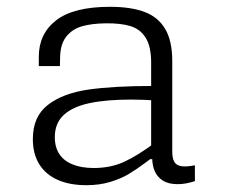

<svg xmlns="http://www.w3.org/2000/svg" viewBox="-20 -532 660 564"><path d="M486 -353V-87Q486 -66.5 492.2 -56.2Q498.5 -46 512.8 -43.8Q527 -41.5 552.5 -46.5V0Q526 9 501.5 9Q474.5 9 458 -1.8Q441.5 -12.5 434.2 -30Q427 -47.5 427 -69.5L424 -78V-347.5Q424 -395.5 408 -421Q392 -446.5 363.5 -455.2Q335 -464 291 -463.5Q249.5 -463 220.8 -454.8Q192 -446.5 174.5 -424.2Q157 -402 156.5 -362L156 -338H94V-365.5Q94 -433 145.2 -472.5Q196.5 -512 303 -512Q364.5 -512 404.5 -497Q444.5 -482 465.2 -447Q486 -412 486 -353ZM365.5 -239.5Q293 -239.5 243.8 -229.2Q194.5 -219 167.8 -194.8Q141 -170.5 141 -129Q141 -99.5 154.5 -79.2Q168 -59 193.8 -48.8Q219.5 -38.5 255.5 -38.5Q305 -38.5 344.2 -56.5Q383.5 -74.5 432 -110.5L438 -64.5H421L410.5 -56.5Q381 -34.5 358.5 -21Q336 -7.5 304.5 2.2Q273 12 233.5 12Q184.5 12 149.2 -3.8Q114 -19.5 95.2 -49.8Q76.5 -80 76.5 -123.5Q76.5 -190 120.8 -224Q165 -258 239.2 -268.8Q313.5 -279.5 430.5 -279.5L444 -236.5Q423 -238 402.5 -238.8Q382 -239.5 365.5 -239.5Z"/></svg>

Font: Monaspace Neon Var
Style: Regular
Weight: 400
Designer: Riley Cran and the Lettermatic Team
Version: Version 1.000 (Monaspace Neon Var)